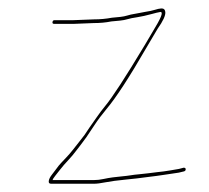

<svg xmlns="http://www.w3.org/2000/svg" viewBox="-20 -495 507 466"><path d="M207 -439C223 -439 236.7 -440.3 250.2 -443L271.5 -445C278.1 -445.7 284.1 -446.8 289.7 -448.5C295.2 -450.2 302.9 -451.7 313 -453.2C323 -454.7 335 -457.4 349.1 -461.2C356.9 -463.4 363.6 -465 369.3 -466C377.5 -466 370 -450 350.5 -418C343.7 -406.7 337.2 -395.7 331 -385C284.4 -307.4 252.2 -257.9 234.3 -236.5C228.5 -229.5 221.8 -220.7 214.4 -210C206.9 -199.3 201.1 -191 196.9 -185C192.7 -179 188.8 -173.2 185.2 -167.5C181 -161.8 176.2 -155.8 171.2 -149.5L156.2 -130.5C151.2 -124.2 146.3 -118.5 141.5 -113.5C136.7 -108.5 132.3 -103.8 128.3 -99.5C124.2 -95.2 120.7 -90.8 117.7 -86.5C114.7 -82.2 110.9 -77.2 106.3 -71.5C101.8 -65.8 99.1 -60.7 98.4 -56C97.6 -51.3 99.6 -49 104.3 -49H207.3C214.8 -49 224.4 -50.2 236.3 -52.6C248.1 -54.9 264.9 -57.2 286.7 -59.3C302.3 -60.8 320.6 -62.8 339.7 -65.5C346.9 -66.5 353.5 -67.3 359.6 -68C365.7 -68.7 371.5 -69.5 377 -70.5C382.5 -71.5 388.2 -72.3 393.9 -73C399.7 -73.7 406.4 -74.7 413.9 -76L426.4 -79C429.1 -79.7 430.6 -81.3 430.7 -84C430.8 -86.7 429.1 -88 425.8 -88L414.3 -85C406.1 -83.7 399.3 -82.5 393.8 -81.5C388.3 -80.5 382.8 -79.7 377.4 -79C371.9 -78.3 366.2 -77.7 360.1 -77C354 -76.3 347.3 -75.5 340.2 -74.5C333 -73.5 325.4 -72.7 317.3 -72C309.2 -71.3 302.9 -70.5 296.8 -69.5C290.6 -68.5 283.7 -67.7 276.1 -67C268.5 -66.3 261 -65.5 253.6 -64.5C246.2 -63.5 238.6 -62.2 230.8 -60.5C223.1 -58.8 215.7 -58 208.7 -58H107.7C108 -60 110 -63.3 113.8 -68C117.5 -72.7 121.1 -77.2 124.4 -81.5C127.8 -85.8 131.3 -90.2 135 -94.5C138.7 -98.8 142.9 -103.5 147.7 -108.5C152.5 -113.5 158.2 -120.4 165 -129.3C171.7 -138.2 180.8 -149.3 190 -162.5C193.9 -168.2 200.1 -177.5 208.7 -190.5C217.2 -203.5 227.1 -216.7 238.2 -230C261.7 -257.9 294.2 -307.9 335.8 -380C342.4 -391.3 351.2 -406.4 362.5 -425.1C375.7 -443.8 382.2 -457.5 381.2 -466C380.5 -472 377.1 -474.8 371.4 -474.5C366.9 -474.2 361.7 -473.1 356 -471.2C350.3 -469.4 342.1 -467.6 331.4 -466C327.1 -465.3 322.7 -464.5 318.3 -463.5C313.9 -462.5 309.4 -461.7 304.8 -461C300.2 -460.3 295.1 -459.2 289.6 -457.5C284.1 -455.8 278.3 -454.7 272.2 -454L251.6 -452C237.2 -449.3 223.1 -448 208.5 -448L157.1 -446H112.1C109.5 -446 107.9 -444.5 107.4 -441.5C107 -438.5 108 -437 112.1 -437H157.1Z"/></svg>

Font: Proton
Style: LitCndIt
Weight: 500
Version: Version 1.017